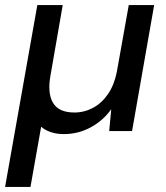

<svg xmlns="http://www.w3.org/2000/svg" viewBox="-35 -516 652 756"><path d="M-15 220 112 -496H212L164 -220Q151 -150 173.5 -111.5Q196 -73 258 -73Q297 -73 331.5 -91.5Q366 -110 390.5 -146Q415 -182 425 -233L472 -496H572L485 0H395L403 -86Q371 -41 322 -14.5Q273 12 216 12Q189 12 166 4.5Q143 -3 127 -17L85 220Z"/></svg>

Font: DM Sans 18pt Medium
Style: Italic
Weight: 500
Italic angle: -10°
Designer: Colophon Foundry, Jonny Pinhorn
Foundry: Colophon Foundry
Version: Version 4.004;gftools[0.9.30]